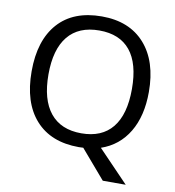

<svg xmlns="http://www.w3.org/2000/svg" viewBox="-95 -809 971 1063"><g transform="rotate(10 390.5 -277.5)"><path d="M720.2 -357.9Q720.2 -222.7 666 -132.3Q611.8 -42 512.2 -7.8L683.1 169.9H554.2L416 8.8L391.1 9.8Q233.4 9.8 147.2 -86.7Q61 -183.1 61 -358.9Q61 -533.2 146.7 -629.2Q232.4 -725.1 392.1 -725.1Q547.4 -725.1 633.8 -627.7Q720.2 -530.3 720.2 -357.9ZM155.8 -357.9Q155.8 -216.3 215.8 -142.1Q275.9 -67.9 391.1 -67.9Q505.9 -67.9 565.4 -141.1Q625 -214.4 625 -357.9Q625 -501 565.9 -573.5Q506.8 -646 392.1 -646Q275.9 -646 215.8 -572.5Q155.8 -499 155.8 -357.9Z"/></g></svg>

Font: Noto Sans Southeast Asian
Style: Regular
Weight: 400
Designer: Monotype Design Team
Foundry: Monotype Imaging Inc.
Version: Version 1.06 uh; ttfautohint (v1.4.1)